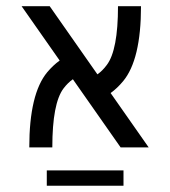

<svg xmlns="http://www.w3.org/2000/svg" viewBox="-20 -469 542 611"><path d="M290 -232.4Q306.2 -243.7 319.8 -262.2Q355.5 -309.1 355.5 -449.2H428.7Q428.7 -278.8 371.6 -210.4Q353 -188 332 -172.9L453.1 0H363.8L211.9 -216.8Q195.8 -205.6 182.1 -187.5Q146.5 -140.1 146.5 0H73.2Q73.2 -170.4 130.4 -239.3Q148.9 -261.2 169.9 -276.4L48.8 -449.2H138.2ZM373 122.1H128.9V73.2H373Z"/></svg>

Font: Catrinity
Style: Regular
Weight: 400
Designer: Alexander Lange
Foundry: High-Logic / Made with FontCreator
Version: Version 2.090;May 20, 2024;FontCreator 15.0.0.2974 64-bit